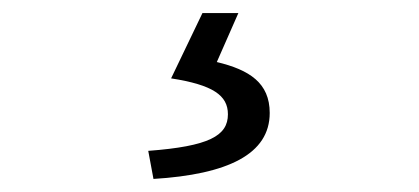

<svg xmlns="http://www.w3.org/2000/svg" viewBox="-20 -23 642 294"><path d="M215 251C329 244 393 213 393 150C393 104 362 84 312 72L345 -3H290L242 97C306 107 329 123 329 152C329 185 300 201 207 208Z"/></svg>

Font: Genne Gothic Normal
Style: Regular
Weight: 350
Designer: Ryoko NISHIZUKA (kana & ideographs); Paul D. Hunt (Latin, Greek & Cyrillic); Wenlong ZHANG (bopomofo); Sandoll Communica
Foundry: Adobe Systems Incorporated
Version: Version 1.004;PS 1.004;hotconv 16.6.51;makeotf.lib2.5.65220